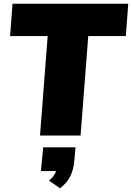

<svg xmlns="http://www.w3.org/2000/svg" viewBox="-20 -725 706 1027"><path d="M235 -532H34L47 -705H666L653 -532H452L411 0H194ZM384 63 378 130Q374 180 357 216Q340 252 301 282L242 241Q271 218 280 190H199L211 63Z"/></svg>

Font: Nunito Sans Heavy Heavy
Style: Italic
Weight: 400
Italic angle: -4.541°
Designer: Vernon Adams
Foundry: Vernon Adams
Version: Version 2.002